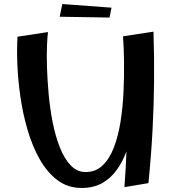

<svg xmlns="http://www.w3.org/2000/svg" viewBox="-20 -924 867 952"><path d="M385 8Q316 8 264.5 -31Q213 -70 176.5 -135Q140 -200 116.5 -280.5Q93 -361 81 -445.5Q69 -530 66 -607Q63 -684 67 -742L218 -765Q215 -746 213 -699Q211 -652 213 -588.5Q215 -525 221.5 -454.5Q228 -384 241.5 -316Q255 -248 277 -192.5Q299 -137 330.5 -104Q362 -71 405 -71Q455 -71 489.5 -104.5Q524 -138 545.5 -195Q567 -252 578 -323Q589 -394 592.5 -470Q596 -546 595 -617Q594 -688 590 -744L741 -767Q745 -644 744 -525Q743 -406 736.5 -281.5Q730 -157 716 -16L597 4Q604 -90 607 -173Q588 -122 558.5 -81Q529 -40 486.5 -16Q444 8 385 8ZM523 -837 276 -841 289 -904 533 -886Z"/></svg>

Font: Marhey
Style: Regular
Weight: 400
Designer: Nur Syamsi & Bustanul Arifin
Foundry: Namelatype
Version: Version 1.000; ttfautohint (v1.8.4.7-5d5b)